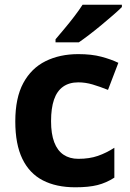

<svg xmlns="http://www.w3.org/2000/svg" viewBox="-20 -786 554 816"><path d="M300 10Q219 10 162 -19.5Q105 -49 75 -111Q45 -173 45 -270Q45 -370 79 -433Q113 -496 173.5 -526Q234 -556 313 -556Q369 -556 410.5 -545Q452 -534 483 -519L439 -404Q404 -418 373.5 -427Q343 -436 313 -436Q274 -436 248 -417.5Q222 -399 209.5 -362.5Q197 -326 197 -271Q197 -217 210.5 -181.5Q224 -146 250 -128.5Q276 -111 313 -111Q360 -111 396 -123.5Q432 -136 466 -158V-31Q432 -9 394.5 0.5Q357 10 300 10ZM498 -756Q484 -742 461 -722Q438 -702 411.5 -680Q385 -658 359.5 -638.5Q334 -619 315 -606H216V-619Q232 -638 253.5 -663.5Q275 -689 296 -716.5Q317 -744 331 -766H498Z"/></svg>

Font: Noto Sans Devanagari
Style: Bold
Weight: 700
Version: Version 2.003